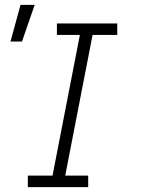

<svg xmlns="http://www.w3.org/2000/svg" viewBox="-20 -766 590 786"><path d="M341 0H94V-47H195L307 -623H213V-670H460V-623H359L247 -47H341ZM23 -596 64 -746H122L70 -596Z"/></svg>

Font: Lode Dark Term
Style: Italic
Weight: 400
Italic angle: -11°
Monospace: yes
Designer: Belleve Invis
Foundry: Belleve Invis
Version: Version 29.2.0